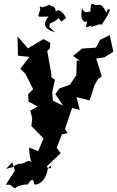

<svg xmlns="http://www.w3.org/2000/svg" viewBox="-20 -745 608 996"><path d="M44 97 57 140 9 215C39 204 50 236 61 231C67 213 148 208 123 214C126 212 151 159 158 211C174 218 221 196 229 124C251 143 252 94 228 131C247 121 214 129 225 116L295 49L274 22L301 -48L331 -55L317 -75L354 -185L394 -175L377 -241L445 -224L471 -305L488 -334L508 -349L479 -441L522 -448L568 -477L549 -563L499 -538L478 -498L406 -493L359 -455L394 -430L378 -431L376 -355L343 -306L288 -286L267 -257L307 -197L254 -223L251 -266L265 -331L247 -344L245 -370L225 -481L238 -492L241 -523L205 -542L125 -494L71 -556L73 -456L133 -450L86 -389L113 -360L152 -282L126 -257L128 -218L175 -193L137 -171L147 -132L143 -91L206 -27L178 39L131 20C131 27 133 105 156 106C119 69 118 109 79 104C27 123 88 113 11 131ZM236 -605C241 -641 237 -610 285 -651C306 -618 297 -641 320 -648C328 -656 288 -710 270 -685C262 -726 251 -701 234 -724C247 -720 191 -703 185 -705C218 -703 176 -723 189 -698C176 -647 165 -660 232 -659C204 -627 201 -597 266 -577ZM450 -604C509 -622 494 -623 506 -614C493 -603 538 -652 551 -696C529 -698 538 -686 531 -680C502 -743 491 -710 472 -720C468 -718 448 -747 449 -683C444 -694 424 -663 406 -702C391 -639 420 -623 432 -635C433 -613 406 -591 457 -614Z"/></svg>

Font: Asimov Aggro
Style: CondIt
Weight: 500
Designer: Google
Version: Version 2.000980; 2014